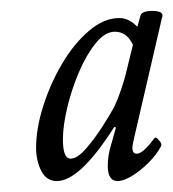

<svg xmlns="http://www.w3.org/2000/svg" viewBox="-20 -578 317 351"><path d="M84 -247Q65 -247 55.5 -265.5Q46 -284 46 -308Q46 -343 59 -384Q72 -425 93.5 -461.5Q115 -498 142.5 -521.5Q170 -545 198 -545Q216 -545 231 -529L237 -550Q240 -558 258 -558Q277 -558 277 -550Q277 -547 276 -545L225 -325Q222 -312 222 -308Q222 -297 230 -297Q235 -297 242.5 -303Q250 -309 262 -325Q265 -329 271 -321Q275 -317 275 -313Q275 -311 274 -310Q266 -295 251.5 -280.5Q237 -266 221.5 -256.5Q206 -247 195 -247Q177 -247 177 -275Q177 -294 183 -313L192 -345L189 -346Q126 -247 84 -247ZM109 -288Q121 -288 136.5 -305.5Q152 -323 166.5 -345.5Q181 -368 189 -383Q196 -398 201.5 -414.5Q207 -431 210 -443L223 -496Q212 -520 190 -520Q172 -520 155 -499Q138 -478 124.5 -446.5Q111 -415 103 -381.5Q95 -348 95 -323Q95 -288 109 -288Z"/></svg>

Font: Junicode Two Beta Condensed
Style: Italic
Weight: 400
Width: 3
Italic angle: -9°
Version: Version 1.053; ttfautohint (v1.8.4)